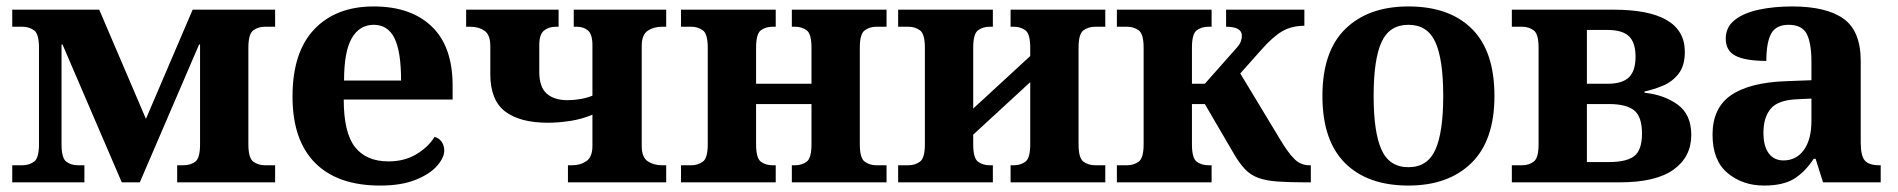

<svg xmlns="http://www.w3.org/2000/svg" viewBox="-20 -566 5893 596"><path d="M18 0V-53H50Q70 -53 85.5 -64Q101 -75 101 -118V-418Q101 -461 85.5 -472Q70 -483 50 -483H18V-536H288L433 -197L578 -536H834V-483H802Q782 -483 766.5 -472Q751 -461 751 -418V-118Q751 -75 766.5 -64Q782 -53 802 -53H834V0H530V-53H550Q571 -53 586 -64Q601 -75 601 -118V-428H598L414 0H358L174 -428H171V-118Q171 -75 186 -64Q201 -53 222 -53H242V0Z M1160 10Q1028 10 958 -60.5Q888 -131 888 -266Q888 -404 955.5 -475Q1023 -546 1140 -546Q1255 -546 1320 -484Q1385 -422 1385 -300V-257H1047Q1047 -154 1082 -109.5Q1117 -65 1186 -65Q1235 -65 1272 -87Q1309 -109 1329 -141Q1342 -138 1350.5 -126.5Q1359 -115 1359 -98Q1359 -77 1337 -51.5Q1315 -26 1270.5 -8Q1226 10 1160 10ZM1225 -316Q1225 -406 1204.5 -447.5Q1184 -489 1140 -489Q1096 -489 1072 -447.5Q1048 -406 1048 -316Z M1743 0V-53H1756Q1782 -53 1800.5 -66Q1819 -79 1819 -113V-210Q1786 -196 1749.5 -190.5Q1713 -185 1681 -185Q1594 -185 1548 -220Q1502 -255 1502 -336V-423Q1502 -458 1484 -470.5Q1466 -483 1440 -483H1427V-536H1714V-483H1706Q1683 -483 1668.5 -471Q1654 -459 1654 -426V-343Q1654 -296 1677 -275.5Q1700 -255 1742 -255Q1761 -255 1781.5 -258.5Q1802 -262 1819 -269V-426Q1819 -459 1805.5 -471Q1792 -483 1770 -483H1761V-536H2048V-483H2035Q2009 -483 1990.5 -470.5Q1972 -458 1972 -423V-113Q1972 -78 1990.5 -65.5Q2009 -53 2035 -53H2048V0Z M2094 0V-53H2126Q2146 -53 2161.5 -64Q2177 -75 2177 -118V-418Q2177 -461 2161.5 -472Q2146 -483 2126 -483H2094V-536H2388V-483H2378Q2357 -483 2342 -472Q2327 -461 2327 -418V-306H2499V-418Q2499 -461 2484 -472Q2469 -483 2448 -483H2438V-536H2732V-483H2700Q2680 -483 2664.5 -472Q2649 -461 2649 -418V-118Q2649 -75 2664.5 -64Q2680 -53 2700 -53H2732V0H2438V-53H2448Q2469 -53 2484 -64Q2499 -75 2499 -118V-243H2327V-118Q2327 -75 2342 -64Q2357 -53 2378 -53H2388V0Z M2768 0V-53H2800Q2820 -53 2835.5 -64Q2851 -75 2851 -118V-418Q2851 -461 2835.5 -472Q2820 -483 2800 -483H2768V-536H3062V-483H3052Q3031 -483 3016 -472Q3001 -461 3001 -418V-229L3178 -392V-418Q3178 -461 3163 -472Q3148 -483 3127 -483H3117V-536H3411V-483H3379Q3359 -483 3343.5 -472Q3328 -461 3328 -418V-118Q3328 -75 3343.5 -64Q3359 -53 3379 -53H3411V0H3117V-53H3127Q3148 -53 3163 -64Q3178 -75 3178 -118V-311L3001 -148V-118Q3001 -75 3016 -64Q3031 -53 3052 -53H3062V0Z M3447 0V-53H3479Q3499 -53 3514.5 -64Q3530 -75 3530 -118V-418Q3530 -461 3514.5 -472Q3499 -483 3479 -483H3447V-536H3741V-483H3731Q3710 -483 3695 -472Q3680 -461 3680 -418V-306H3720L3813 -411Q3829 -428 3832 -438Q3835 -448 3835 -455Q3835 -483 3786 -483V-536H4029V-486Q3989 -486 3959.5 -468.5Q3930 -451 3895 -411L3830 -338L3955 -131Q3979 -91 3998.5 -72Q4018 -53 4044 -53H4049V0H4034Q3981 0 3946 -2.5Q3911 -5 3887 -13.5Q3863 -22 3845.5 -40Q3828 -58 3810 -89L3720 -243H3680V-118Q3680 -75 3695 -64Q3710 -53 3731 -53H3741V0Z M4352 10Q4225 10 4155 -60Q4085 -130 4085 -268Q4085 -407 4156.5 -476.5Q4228 -546 4352 -546Q4479 -546 4549 -476.5Q4619 -407 4619 -268Q4619 -130 4547.5 -60Q4476 10 4352 10ZM4352 -47Q4411 -47 4435.5 -101Q4460 -155 4460 -268Q4460 -382 4435.5 -435.5Q4411 -489 4352 -489Q4293 -489 4268.5 -435.5Q4244 -382 4244 -268Q4244 -155 4268.5 -101Q4293 -47 4352 -47Z M4673 0V-53H4705Q4725 -53 4740.5 -64Q4756 -75 4756 -118V-418Q4756 -461 4740.5 -472Q4725 -483 4705 -483H4673V-536H4988Q5210 -536 5210 -405Q5210 -362 5190.5 -337Q5171 -312 5142 -300Q5113 -288 5085 -282V-278Q5145 -272 5187.5 -241.5Q5230 -211 5230 -147Q5230 -79 5175 -39.5Q5120 0 5008 0ZM4906 -306H4970Q5016 -306 5036.5 -326Q5057 -346 5057 -390Q5057 -434 5036.5 -453.5Q5016 -473 4970 -473H4906ZM4906 -63H4975Q5029 -63 5053 -81.5Q5077 -100 5077 -152Q5077 -204 5052.5 -223.5Q5028 -243 4975 -243H4906Z M5456 10Q5389 10 5342.5 -29Q5296 -68 5296 -148Q5296 -231 5353.5 -270.5Q5411 -310 5524 -314L5603 -317V-374Q5603 -432 5588.5 -460.5Q5574 -489 5532 -489Q5493 -489 5478 -461.5Q5463 -434 5463 -377Q5399 -377 5368 -392.5Q5337 -408 5337 -446Q5337 -482 5365 -504Q5393 -526 5440 -536Q5487 -546 5543 -546Q5649 -546 5702.5 -508Q5756 -470 5756 -376V-124Q5756 -83 5768.5 -68Q5781 -53 5814 -53H5818V0H5639L5616 -73H5610Q5583 -32 5549 -11Q5515 10 5456 10ZM5516 -68Q5556 -68 5579.5 -100.5Q5603 -133 5603 -191V-260L5561 -258Q5500 -256 5477 -229Q5454 -202 5454 -154Q5454 -112 5470.5 -90Q5487 -68 5516 -68Z"/></svg>

Font: Noto Serif
Style: Bold
Weight: 700
Designer: Monotype Design Team
Foundry: Monotype Imaging Inc.
Version: Version 2.014